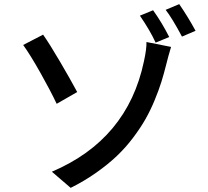

<svg xmlns="http://www.w3.org/2000/svg" viewBox="-20 -842 996 918"><path d="M228 -21Q589.4 -174.8 668 -547.9Q681.6 -609.9 680.2 -641.1L797.9 -617.7Q783.7 -570.8 774.9 -534.2Q763.7 -489.3 751.5 -450.2Q739.3 -411.1 719.2 -362.5Q699.2 -314 675.3 -272Q651.4 -230 616.2 -183.3Q581.1 -136.7 539.1 -96.7Q497.1 -56.6 440.4 -16.6Q383.8 23.4 317.9 56.2ZM90.8 -627 186 -676.3Q216.8 -632.8 267.6 -546.1Q318.4 -459.5 349.1 -401.9L251 -345.7Q221.2 -408.7 173.1 -494.1Q125 -579.6 90.8 -627ZM711.9 -793Q753.4 -735.4 789.1 -665L724.1 -638.2Q697.8 -695.8 648.9 -767.1ZM836.9 -822.3Q878.9 -761.2 915 -694.8L850.1 -667Q801.8 -757.3 772 -794.9Z"/></svg>

Font: Karasuma Gothic
Style: Regular
Weight: 500
Designer: Rasmus Andersson / Ryoko Nishizuka
Foundry: Genbu
Version: Version 1.00